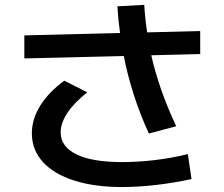

<svg xmlns="http://www.w3.org/2000/svg" viewBox="-20 -755 904 774"><path d="M108.4 -217.8Q108.4 -274.4 142.1 -328.9Q175.8 -383.3 239.3 -429.7L332 -382.8Q279.3 -341.3 252 -300.3Q224.6 -259.3 224.6 -221.7Q224.6 -163.6 288.3 -132.6Q352.1 -101.6 471.7 -101.6Q535.6 -101.6 604 -109.6Q672.4 -117.7 737.3 -133.8L752 -33.2Q680.7 -17.6 608.4 -9.3Q536.1 -1 472.7 -1Q361.3 -1 279.3 -27.1Q197.3 -53.2 152.8 -102.1Q108.4 -150.9 108.4 -217.8ZM78.1 -612.3 463.9 -622.1Q457 -671.9 453.1 -729.5L561.5 -735.4Q564.9 -679.2 573.2 -624.5L787.1 -629.9V-537.1L589.8 -532.2Q621.1 -393.6 690.4 -246.1L580.1 -216.8Q510.7 -367.7 479 -529.3L78.1 -519.5Z"/></svg>

Font: Pretendard GOV SemiBold
Style: Regular
Weight: 600
Designer: Base glyphs from Inter by Rasmus Andersson; Hangeul glyphs from Noto Sans CJK(Source Han Sans) by Jang Soo-young and Kan
Foundry: Kil Hyung-jin
Version: Version 1.309